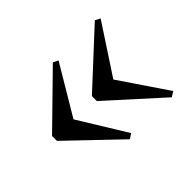

<svg xmlns="http://www.w3.org/2000/svg" viewBox="-98 -644 760 760"><g transform="rotate(-45 282.0 -263.5)"><path d="M256 -479 277 -468 154 -261.5 277 -61.5 256 -48 47.5 -247.5V-275ZM491 -479 512.5 -468 377 -261.5 512.5 -61.5 491 -48 270.5 -247.5V-275Z"/></g></svg>

Font: Merriweather 144pt SemiBold
Style: Regular
Weight: 600
Version: Version 2.100